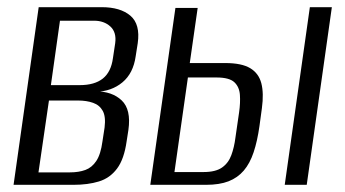

<svg xmlns="http://www.w3.org/2000/svg" viewBox="-20 -515 962 535"><path d="M17.8 0 87.8 -495H263.5Q315.3 -495 343.3 -471.3Q371.3 -447.5 363.8 -394.7L358.1 -358.4Q351.4 -310.7 321.2 -285.6Q291 -260.4 246.6 -259V-260.5Q292.4 -260.5 319.1 -235.2Q345.8 -209.8 337.8 -153L333 -122.2Q326 -71.6 306.1 -45.2Q286.3 -18.7 255.7 -9.4Q225.1 0 184.5 0ZM87.2 -34.7H174.9Q199.4 -34.7 217.8 -41.4Q236.2 -48.1 248.4 -66.6Q260.7 -85 265.5 -121.1L271.4 -159.6Q275.2 -190 266.3 -206.1Q257.4 -222.2 239.3 -228.5Q221.2 -234.9 197.6 -234.9H116.4ZM121.8 -277.8H202.3Q243.4 -277.8 266.5 -296.1Q289.5 -314.4 294.7 -353L301 -394.8Q305.1 -425.1 287.5 -441.2Q269.9 -457.3 241.8 -457.3H147.1Z M398.8 0 468.8 -492.9H530.8L508.8 -339.3H607.7Q653.4 -339.3 677.2 -325Q700.9 -310.8 708.2 -283Q715.4 -255.2 709.8 -213.8L703 -163.8Q697.1 -121.8 686.7 -90.7Q676.4 -59.7 659.3 -39.7Q642.2 -19.7 616.8 -9.8Q591.5 0 553.9 0ZM466.1 -35.6H547.2Q580.8 -35.6 598.7 -48.2Q616.6 -60.8 624.6 -82.7Q632.7 -104.7 636.1 -132.1L646.3 -202.4Q650 -228.4 648.5 -250.4Q647.1 -272.5 633.1 -285.8Q619 -299.1 583.3 -299.1H503.6ZM773.4 0 843.4 -495H904.7L834.7 0Z"/></svg>

Font: Alumni Sans SC Thin
Style: Italic
Weight: 100
Italic angle: -8°
Designer: Robert E. Leuschke
Foundry: Robert E. Leuschke
Version: Version 1.016